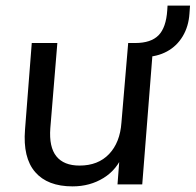

<svg xmlns="http://www.w3.org/2000/svg" viewBox="-20 -656 696 683"><path d="M576 -636H656L654 -608Q651 -562 630 -527Q609 -492 574 -473Q539 -454 493 -453L524 -482L486 0H398L406 -105L419 -110Q397 -53 348.5 -23Q300 7 238 7Q149 7 105 -44Q61 -95 69 -195L93 -503H184L159 -200Q154 -133 180.5 -100Q207 -67 263 -67Q329 -67 368 -108Q407 -149 412 -220L436 -503H461Q517 -503 544 -530.5Q571 -558 575 -620Z"/></svg>

Font: Muli Medium
Style: Italic
Weight: 500
Italic angle: -4.541°
Designer: Vernon Adams
Foundry: Vernon Adams
Version: Version 2.100; ttfautohint (v1.8.1.43-b0c9)